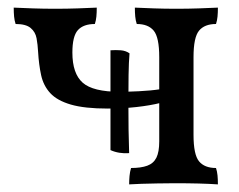

<svg xmlns="http://www.w3.org/2000/svg" viewBox="-20 -481 628 504"><path d="M552 3Q508 0 439 0Q416 0 393 0.5Q370 1 351 1.5Q332 2 319 3Q319 -8 320 -19Q321 -30 324 -40Q350 -40 366.5 -46Q383 -52 390.5 -67Q398 -82 398 -110V-331Q398 -383 383.5 -400.5Q369 -418 339 -418Q336 -427 335 -437.5Q334 -448 334 -461Q356 -460 384 -459Q412 -458 443 -458Q474 -458 502 -459Q530 -460 552 -461Q552 -448 551 -437.5Q550 -427 547 -418Q517 -418 502.5 -400.5Q488 -383 488 -331V-127Q488 -75 502.5 -57.5Q517 -40 547 -40Q550 -31 551 -20.5Q552 -10 552 3ZM263 -196Q202 -196 166 -206.5Q130 -217 112 -236.5Q94 -256 88 -283.5Q82 -311 80 -345Q79 -364 76 -380.5Q73 -397 60.5 -407.5Q48 -418 21 -418Q18 -427 17 -437.5Q16 -448 16 -461Q38 -460 66 -459Q94 -458 125 -458Q156 -458 184 -459Q212 -460 234 -461Q234 -448 233 -437.5Q232 -427 229 -418Q199 -418 184.5 -402Q170 -386 170 -343Q170 -288 197 -264Q224 -240 295 -240Q313 -240 344.5 -241.5Q376 -243 402 -247V-211Q374 -204 338 -200Q302 -196 263 -196ZM319 -79Q306 -78 293.5 -80Q281 -82 270 -87V-349Q284 -350 297 -349Q310 -348 320 -341Q318 -318 317.5 -284Q317 -250 317 -213Q317 -176 317.5 -140Q318 -104 319 -79Z"/></svg>

Font: Vollkorn
Style: Regular
Weight: 400
Designer: Friedrich Althausen
Foundry: Friedrich Althausen
Version: Version 4.104